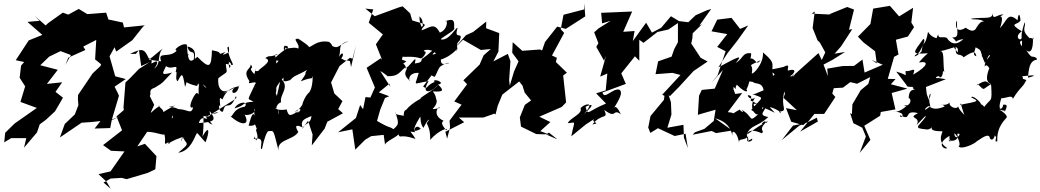

<svg xmlns="http://www.w3.org/2000/svg" viewBox="-20 -830 6409 1183"><path d="M224 -702 149 -695 241 -615 157 -581 77 -459 129 -448 110 -426 101 -351 135 -298 106 -202 128 -194 207 -165 70 -69 12 -12 6 47 49 21H142L128 80L208 -14L225 -64L263 -92L319 -144L368 -228L322 -264L363 -323L269 -313L336 -400L228 -428L283 -481L353 -515L417 -491L383 -430L401 -475L506 -522L493 -543L573 -584L566 -464L603 -434L599 -423L551 -378L461 -245L460 -221L463 -182L441 -125L379 -66L349 17L483 -74L543 -78L599 -84L563 -38L659 -41L669 -93L723 -116L668 -89L713 -240L705 -258L686 -296L755 -343L690 -360L655 -483L686 -539L696 -512L795 -582L861 -665L872 -674L744 -661L737 -691L648 -710L663 -665L634 -752L518 -743L465 -775L401 -740L367 -752L277 -688L258 -670L280 -650L339 -579L283 -654L192 -734Z M1195 -257C1181 -264 1126 -150 1170 -169C1157 -116 1134 -164 1063 -157C1054 -115 1026 -73 1045 -124C1038 -117 1058 -68 1088 -122C1108 -154 1061 -171 1021 -171C1093 -184 1070 -195 973 -131C1018 -144 930 -186 966 -177C913 -153 889 -93 930 -184L902 -240L879 -225C936 -242 878 -272 932 -289C995 -325 980 -323 1040 -383C958 -360 988 -385 1003 -423C1041 -393 1082 -449 1062 -387C1078 -395 1054 -339 1075 -330C1102 -381 1105 -387 1120 -295C1142 -341 1102 -321 1194 -300C1221 -351 1211 -339 1199 -305C1171 -303 1232 -329 1252 -287C1221 -310 1200 -362 1204 -244C1223 -274 1180 -203 1149 -173L1224 -229ZM662 270 730 266 760 274 891 235 937 213 944 132 873 56 826 72 901 -39C863 -6 885 -19 886 -18C948 -17 1003 14 989 -9C1011 33 977 75 1017 46C1018 81 1057 17 961 95C1095 -11 1096 47 1129 -22C1107 -16 1080 88 1107 15C1129 65 1158 45 1078 111C1156 102 1182 5 1189 -2C1196 -17 1189 -16 1246 47C1273 -18 1270 -67 1227 12C1235 -22 1234 -83 1234 -116C1289 -102 1273 -128 1271 -147C1314 -92 1307 -78 1207 -72C1202 -68 1221 -148 1289 -63C1235 -73 1256 -153 1252 -112C1348 -160 1332 -128 1287 -129C1414 -213 1449 -223 1433 -237C1395 -134 1372 -220 1354 -143C1327 -132 1324 -204 1337 -173C1330 -244 1337 -226 1351 -217C1384 -308 1468 -292 1453 -303C1442 -234 1385 -255 1426 -290C1333 -244 1325 -231 1395 -280C1350 -246 1318 -287 1325 -348C1393 -401 1377 -367 1371 -438C1357 -434 1419 -439 1394 -411C1382 -454 1395 -458 1406 -429C1432 -427 1392 -456 1381 -536C1398 -566 1388 -484 1391 -508C1355 -490 1340 -485 1370 -510C1299 -484 1375 -507 1286 -520C1282 -412 1271 -404 1196 -480C1152 -438 1222 -525 1134 -544C1152 -479 1183 -541 1174 -463C1140 -439 1137 -480 1131 -555C1106 -568 1056 -528 1062 -523C1078 -505 1120 -489 1147 -490C1078 -532 1052 -526 1072 -521C1024 -465 948 -519 973 -452C952 -453 877 -467 880 -466C888 -443 939 -499 983 -531C942 -488 980 -422 915 -402C933 -395 973 -472 928 -446C890 -425 939 -459 896 -471C869 -534 853 -532 781 -498H817L836 -522L850 -423L902 -447L836 -405L780 -347L753 -322L741 -169L743 -152L698 -113L732 -27L615 64L664 99L747 103L661 226L587 243L637 290L662 333L618 295Z M1679 -256C1692 -296 1660 -272 1726 -352C1728 -288 1736 -285 1725 -338C1728 -313 1788 -350 1764 -332C1796 -369 1799 -358 1872 -399C1845 -359 1887 -404 1833 -329C1914 -361 1897 -335 1907 -362C1906 -270 1879 -256 1889 -271C1897 -261 1871 -266 1845 -195C1848 -184 1811 -140 1797 -142C1855 -186 1826 -123 1800 -137C1799 -120 1748 -73 1821 -145C1767 -117 1760 -107 1746 -156C1698 -145 1660 -165 1686 -164C1667 -137 1669 -97 1697 -157C1695 -85 1689 -162 1700 -147C1655 -167 1716 -211 1713 -197C1697 -245 1772 -293 1710 -345L1686 -239ZM2136 -454C2082 -466 2133 -444 2082 -470C2103 -490 2094 -531 2058 -462C2096 -515 2045 -557 2128 -576C2053 -549 2070 -516 1998 -564C2004 -496 1984 -560 1989 -469C2029 -527 2041 -548 2007 -572C1935 -585 1903 -543 1885 -540C1872 -560 1815 -591 1820 -591C1772 -595 1833 -559 1817 -530C1795 -549 1724 -513 1739 -549C1783 -535 1727 -534 1665 -462C1758 -440 1698 -470 1764 -482C1708 -514 1734 -563 1738 -543C1742 -547 1726 -499 1743 -542C1693 -449 1712 -464 1640 -398C1733 -451 1667 -410 1685 -462C1698 -431 1654 -506 1691 -495C1626 -472 1650 -495 1614 -472C1672 -454 1567 -402 1576 -396C1532 -374 1569 -444 1547 -373C1500 -422 1551 -399 1525 -433C1525 -400 1470 -400 1517 -330C1495 -292 1584 -361 1553 -284C1555 -300 1578 -325 1554 -316C1498 -194 1503 -230 1542 -203C1465 -200 1500 -183 1425 -162C1445 -204 1514 -210 1489 -173C1407 -160 1416 -96 1396 -118C1467 -51 1526 -55 1486 -126C1489 -113 1562 -128 1545 -156C1593 -134 1534 -187 1549 -115C1535 -162 1512 -53 1512 -55C1569 -51 1540 -87 1563 -34C1544 -37 1583 10 1558 35C1542 3 1559 0 1543 27C1626 5 1570 91 1594 88C1607 24 1624 -20 1634 -22C1671 -25 1662 -33 1698 104C1677 28 1787 36 1818 -17C1800 -46 1794 -69 1844 -45C1831 -85 1848 -95 1899 -115C1894 -62 1854 -71 1842 -35L1878 -86L1906 -1L1901 66L1979 -36L1976 -27L1997 -80L2093 -132L2064 -158L2090 -207L2040 -254L2020 -322L2072 -423L2136 -474L2152 -468L2174 -550L2143 -417Z M2411 -401 2484 -452 2456 -463 2477 -539 2493 -584 2443 -521 2413 -481C2371 -467 2400 -465 2452 -487C2461 -470 2510 -491 2573 -470C2587 -472 2611 -509 2600 -512C2567 -520 2638 -538 2666 -499C2617 -482 2668 -512 2691 -541C2632 -519 2649 -516 2587 -472C2565 -463 2597 -446 2536 -439C2554 -510 2506 -414 2468 -403C2504 -408 2451 -475 2404 -437C2424 -433 2360 -394 2421 -422C2405 -460 2362 -455 2376 -443L2447 -406L2393 -447ZM2386 -294 2323 -392C2347 -381 2391 -342 2366 -361C2430 -357 2441 -384 2473 -412C2516 -414 2438 -384 2507 -332C2500 -320 2486 -384 2560 -381C2537 -293 2518 -315 2621 -330C2574 -254 2625 -250 2678 -305C2663 -279 2544 -218 2575 -222C2560 -220 2466 -158 2475 -130C2492 -183 2453 -131 2474 -103C2494 -127 2409 -112 2417 -139C2438 -67 2439 -65 2404 -34C2374 -55 2390 -34 2303 -85L2323 -155L2352 -226L2378 -237L2314 -261L2379 -314ZM2657 -356C2669 -365 2683 -425 2703 -426C2662 -395 2731 -455 2747 -440C2725 -442 2697 -419 2696 -463C2781 -489 2819 -565 2790 -515C2812 -528 2778 -552 2811 -578C2841 -644 2773 -577 2799 -656C2795 -673 2749 -577 2697 -587C2690 -593 2766 -631 2779 -651C2775 -680 2793 -728 2722 -698C2741 -719 2741 -647 2690 -629C2655 -695 2631 -660 2574 -642C2594 -662 2565 -655 2564 -732C2565 -719 2588 -727 2585 -659C2631 -710 2543 -653 2562 -611L2594 -682L2520 -704L2507 -748L2461 -791L2439 -785L2289 -730L2231 -777L2280 -772L2252 -690L2339 -618L2296 -557L2334 -462L2326 -471L2246 -417L2239 -412L2290 -291L2262 -229L2232 -232L2217 -157L2199 -183L2173 -103L2063 -15L2151 -33L2169 92L2230 31L2267 9L2344 1L2353 66C2342 44 2453 4 2432 -8C2450 33 2434 -11 2540 26C2509 -28 2492 -21 2537 -15C2525 -36 2547 -67 2573 -36C2531 -15 2508 -11 2569 -111C2574 -100 2567 -70 2589 -42C2620 -105 2635 -103 2609 -71C2630 -29 2630 -9 2631 32C2682 -30 2752 -48 2729 -28C2687 -77 2709 -79 2713 -86C2636 -121 2684 -183 2690 -165C2637 -153 2639 -148 2614 -219C2606 -160 2558 -182 2582 -126C2618 -125 2690 -185 2666 -223C2628 -159 2700 -197 2647 -267C2719 -261 2713 -277 2679 -309C2734 -319 2640 -353 2657 -325C2603 -303 2616 -274 2587 -297L2639 -366Z M3365 -1 3309 -22 3371 -78 3303 -111 3441 -171 3468 -199 3450 -365 3473 -382 3405 -448 3411 -474 3381 -488 3456 -627 3435 -650 3452 -739 3579 -772 3580 -810 3586 -729 3466 -652 3413 -666 3338 -571 3320 -519 3307 -525 3198 -517 3139 -570 3136 -505 3175 -452 3147 -389 3121 -302 3117 -336 3125 -453 3109 -498 3020 -452 3051 -512 3056 -626 2975 -656 2976 -697 2895 -633 2851 -613 2770 -522 2833 -585 2943 -522 3004 -528 2960 -489 2935 -432 2835 -335 2858 -311 2779 -205 2824 -185 2750 -87 2753 -45 2735 24 2724 -18 2840 -77 2807 -106H2959L3027 -130L3033 -124L3047 -179L3075 -247L3185 -333L3229 -257L3250 -216L3248 -265L3195 -327L3159 -353L3199 -303L3213 -259L3272 -187L3285 -138L3280 -231L3214 -184L3211 -177L3183 -107L3190 -50L3284 -4L3343 -2L3362 -13L3415 29L3335 -6Z M3743 -702 3668 -655 3641 -631 3667 -564 3654 -541 3702 -456 3714 -486 3678 -358 3722 -377 3712 -273 3653 -255 3714 -192C3598 -145 3604 -112 3588 -172C3616 -187 3660 -199 3576 -126C3655 -210 3581 -191 3557 -164C3572 -128 3496 -107 3478 -71C3533 -74 3520 -95 3500 10L3589 -63L3661 -110C3589 -73 3700 -76 3630 -63C3688 -137 3731 -90 3703 -153C3783 -92 3751 -166 3807 -125C3807 -118 3778 -194 3763 -163C3768 -178 3831 -259 3795 -278C3752 -286 3704 -213 3692 -260L3836 -313L3808 -378L3892 -483L3919 -456V-585L3945 -566L4031 -633L4098 -648L4157 -688V-570L4134 -527L4118 -481L4035 -452L4019 -373L4123 -381L4173 -368L4060 -246L4074 -240L4071 -215L3988 -115L3974 -44L3987 -11L4034 -40L4137 8L4204 -6L4218 82L4194 18L4191 -61L4092 -43L4117 -124L4114 -200L4100 -243L4108 -238L4166 -297L4253 -392L4340 -451L4297 -474L4239 -562L4246 -594L4248 -625L4306 -681L4289 -672L4362 -775L4334 -766L4266 -736L4221 -693L4164 -700L4114 -730L4054 -659L3997 -629L3961 -690L3879 -577L3890 -639L3820 -634L3875 -759L3684 -751L3690 -686Z M4480 -314C4537 -263 4499 -279 4520 -308C4545 -282 4585 -253 4583 -274C4557 -294 4572 -308 4573 -266C4613 -343 4580 -329 4620 -325C4631 -309 4676 -328 4685 -274C4618 -247 4639 -251 4615 -251C4693 -219 4684 -242 4607 -151C4617 -159 4619 -113 4674 -184C4628 -135 4597 -218 4656 -182C4575 -239 4612 -178 4608 -237C4559 -265 4610 -190 4641 -238C4579 -172 4641 -101 4659 -133C4587 -66 4627 -111 4549 -154C4581 -117 4519 -163 4540 -156C4469 -118 4526 -135 4464 -139L4553 -257L4510 -251L4499 -281L4502 -317L4574 -439L4485 -390L4456 -281ZM4248 0 4365 -23 4392 -10 4492 -26 4386 -101C4492 -73 4489 9 4493 4C4485 -40 4529 -15 4535 62C4524 10 4563 46 4592 7C4560 64 4628 39 4613 24C4566 63 4586 -36 4593 46C4564 -16 4596 -44 4673 -9C4699 -24 4641 -27 4710 -86C4696 -47 4706 -108 4674 -68C4680 -57 4713 -96 4580 1C4604 -63 4644 -44 4714 -109C4635 -123 4714 -153 4692 -181C4684 -162 4671 -147 4678 -169C4766 -136 4770 -114 4722 -171C4781 -156 4814 -116 4779 -141C4843 -151 4785 -160 4813 -267C4817 -225 4855 -271 4829 -261C4901 -261 4854 -359 4849 -335C4889 -343 4868 -377 4824 -351C4864 -357 4909 -417 4835 -395C4829 -406 4853 -441 4810 -419C4830 -422 4731 -400 4708 -398C4713 -394 4774 -375 4743 -363C4727 -438 4770 -432 4681 -507C4687 -437 4615 -364 4612 -379C4627 -449 4568 -410 4666 -459C4630 -410 4641 -505 4567 -455C4569 -422 4610 -447 4608 -502C4551 -507 4565 -473 4512 -441C4567 -504 4516 -473 4406 -415L4463 -503L4522 -578L4590 -673L4540 -652L4487 -720L4399 -709L4364 -637L4461 -620L4399 -541L4451 -514L4434 -464L4401 -365L4362 -318L4434 -398L4384 -284L4304 -276L4287 -240L4280 -122L4294 -127L4389 -154L4378 -85L4320 -36L4262 -15Z M5077 -283 5091 -285 5174 -290 5219 -324 5261 -314 5342 -355 5330 -313 5283 -274 5232 -187 5229 -127 5218 -133 5238 -71 5293 -43 5315 11 5277 112 5343 32 5305 -55 5403 -117 5407 -140 5497 -156 5474 -257 5571 -284 5469 -311 5498 -343 5450 -344 5489 -480 5516 -494 5500 -585 5574 -605 5612 -663 5595 -691 5606 -782 5520 -729 5463 -794 5360 -777 5343 -682 5266 -604 5300 -569 5372 -514 5382 -440 5350 -461 5419 -431 5307 -383 5294 -463 5242 -424 5171 -423 5077 -407 5081 -361 5054 -432 5109 -461 5187 -510 5122 -499 5162 -544 5231 -650 5211 -647 5242 -771 5200 -787 5089 -742 5104 -740 4981 -746 5000 -759 4987 -657 5017 -582 5032 -567 5065 -507 5043 -460 5023 -503 4879 -374 4868 -357 4869 -374 4835 -313 4808 -227 4890 -151 4823 -164 4855 -80 4929 -59 4943 -72 4866 -56 4797 33 4905 -56 4959 -78 5013 -105 5019 -81 4910 -19 4998 -128H5058L5127 -232L5108 -254L5118 -289L5089 -324Z M5763 -349C5723 -343 5770 -375 5770 -352C5799 -357 5782 -412 5798 -385C5788 -453 5802 -522 5770 -514C5849 -528 5889 -566 5881 -506C5831 -579 5835 -540 5869 -537C5865 -471 5895 -508 5917 -477C5992 -528 5989 -503 5996 -484C5956 -491 6014 -545 5983 -570C5929 -553 5950 -560 5972 -548C6045 -512 6008 -530 6048 -443C6074 -461 6043 -462 6098 -517C6021 -465 6027 -537 6030 -481C6132 -507 6045 -476 6047 -420C6066 -449 6081 -380 6081 -426C6070 -392 6040 -331 6086 -311C6026 -277 6052 -268 6004 -312C5978 -285 6028 -333 6056 -328C6082 -315 6089 -297 6087 -307C6093 -195 6088 -227 6051 -180C6029 -156 6062 -170 6023 -189C6030 -193 5973 -249 5964 -230C6014 -205 6014 -207 5895 -184C5902 -206 5899 -181 5922 -122C5901 -144 5891 -154 5883 -174C5872 -149 5817 -180 5834 -199C5787 -161 5758 -212 5801 -174C5714 -137 5705 -188 5708 -172C5637 -116 5717 -215 5717 -158C5683 -264 5734 -275 5703 -216C5680 -269 5686 -281 5692 -238L5685 -294L5808 -342ZM5589 -349C5591 -312 5595 -354 5590 -353C5553 -290 5560 -296 5612 -294C5581 -289 5645 -262 5667 -263C5642 -272 5579 -306 5579 -224C5593 -229 5602 -179 5548 -176C5601 -205 5525 -129 5484 -143C5585 -137 5521 -89 5526 -120C5604 -80 5541 -157 5636 -133C5564 -96 5661 -115 5627 -59C5670 -103 5692 -130 5681 -107C5639 -48 5599 -40 5696 -32C5656 -45 5707 -9 5732 -62C5703 -28 5732 -22 5781 -21C5805 -30 5738 34 5816 82C5805 95 5739 61 5830 7C5826 41 5851 61 5822 30C5840 45 5892 39 5878 -5C5917 -17 5863 49 5860 -9C5883 6 5903 70 5886 69C5895 98 5987 56 5998 41C6049 6 6075 -8 6080 24C6107 53 6116 -34 6110 11C6131 1 6099 52 6125 40C6119 -52 6179 -98 6179 -102C6195 -112 6166 -138 6136 -156C6188 -137 6159 -165 6171 -142C6203 -206 6157 -176 6160 -188C6167 -163 6118 -125 6150 -228C6152 -207 6160 -242 6110 -230C6168 -208 6213 -256 6221 -221C6267 -297 6278 -284 6304 -337C6260 -351 6303 -337 6265 -377C6275 -350 6247 -364 6226 -364C6288 -355 6311 -366 6311 -363C6376 -371 6347 -359 6314 -351C6319 -432 6334 -457 6369 -463C6372 -481 6327 -483 6336 -481C6310 -502 6304 -526 6293 -534C6324 -488 6349 -517 6344 -601C6358 -571 6338 -604 6325 -594C6265 -649 6305 -662 6293 -693C6259 -581 6283 -618 6276 -544C6242 -595 6300 -566 6273 -595C6268 -572 6225 -604 6276 -637C6188 -691 6250 -673 6268 -704C6261 -771 6250 -724 6250 -705C6188 -758 6187 -706 6141 -656C6182 -772 6105 -707 6163 -740C6130 -747 6091 -696 6098 -753C6093 -705 6056 -728 5962 -715C5974 -705 6010 -718 6044 -698C6002 -701 5994 -627 6005 -685C5987 -597 5926 -670 5928 -658C5853 -612 5870 -711 5877 -700C5872 -646 5898 -594 5847 -600C5903 -553 5830 -574 5916 -590C5849 -522 5810 -604 5818 -592C5800 -614 5758 -582 5761 -621C5760 -601 5770 -651 5739 -565C5805 -609 5735 -571 5698 -634C5680 -533 5669 -591 5658 -513C5619 -471 5593 -477 5643 -507C5683 -574 5679 -592 5668 -589C5607 -504 5588 -494 5697 -502C5641 -452 5636 -433 5642 -445C5705 -457 5700 -424 5606 -370C5628 -428 5592 -384 5560 -393C5557 -352 5580 -367 5502 -389L5570 -300Z"/></svg>

Font: Hussar Lance
Style: Italic
Weight: 700
Foundry: Cannot Into Space Fonts, PlusOne Fonts
Version: Version 2.27